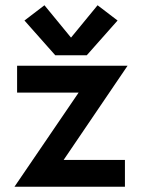

<svg xmlns="http://www.w3.org/2000/svg" viewBox="-20 -710 540 730"><path d="M45 -460V-358H279L35 0H455V-102H222L465 -460ZM73 -632 190 -500H310L427 -632L351 -690L250 -567L149 -690Z"/></svg>

Font: KT Kiyosuna Sans Bold
Style: Regular
Weight: 700
Designer: [Zen Kaku Gothic] Yoshimichi Ohira
Version: Version 1.010;Glyphs 3.1.2 (3151)